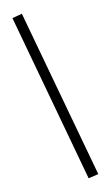

<svg xmlns="http://www.w3.org/2000/svg" viewBox="-101 -761 589 1032"><g transform="rotate(-10 193.5 -244.5)"><path d="M42 -697 96 -711 351 209 296 222Z"/></g></svg>

Font: LXGW Bright TC
Style: Regular
Weight: 400
Designer: Christian Thalmann (Catharsis Fonts)
Foundry: LXGW / Christian Thalmann (Catharsis Fonts) / Fontworks Inc.
Version: Version 5.501